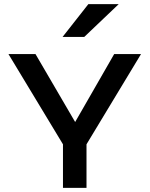

<svg xmlns="http://www.w3.org/2000/svg" viewBox="-20 -910 725 930"><path d="M663 -648 399 -211V0H285V-211L21 -648H152L344 -319L533 -648ZM283 -731 408 -890H555L388 -731Z"/></svg>

Font: Syne SemiBold
Style: Regular
Weight: 600
Designer: Lucas Descroix
Foundry: Bonjour Monde
Version: Version 2.200; ttfautohint (v1.8.4)